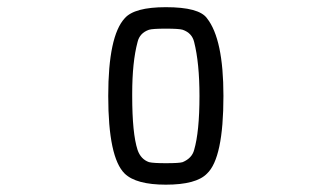

<svg xmlns="http://www.w3.org/2000/svg" viewBox="-20 -1005 905 524"><path d="M432.6 -559.6Q398.4 -559.6 386.7 -562.5Q364.3 -570.3 355.5 -595.7Q340.8 -640.6 340.8 -743.2V-749Q340.8 -835.9 355.5 -890.6Q361.3 -915 386.7 -923.8Q396.5 -926.8 432.6 -926.8Q468.8 -926.8 478.5 -923.8Q503.9 -915 509.8 -890.6Q524.4 -833 524.4 -743.2Q524.4 -645.5 509.8 -595.7Q503.9 -573.2 478.5 -562.5Q469.7 -559.6 432.6 -559.6ZM432.6 -501Q515.6 -501 544.9 -531.2Q589.8 -573.2 589.8 -743.2Q589.8 -898.4 544.9 -955.1Q523.4 -985.4 432.6 -985.4Q346.7 -985.4 320.3 -955.1Q275.4 -906.2 275.4 -743.2Q275.4 -575.2 320.3 -531.2Q351.6 -501 432.6 -501Z"/></svg>

Font: OCR-B
Style: Regular
Weight: 400
Version: 1.1